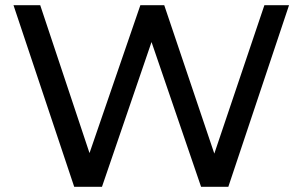

<svg xmlns="http://www.w3.org/2000/svg" viewBox="-20 -720 1166 740"><path d="M266 0 32 -700H135L325 -130L521 -700H613L806 -128L999 -700H1094L860 0H755L564 -558L373 0Z"/></svg>

Font: Montserrat Medium
Style: Regular
Weight: 500
Designer: Julieta Ulanovsky
Foundry: Julieta Ulanovsky
Version: Version 9.000; ttfautohint (v1.8.4.7-5d5b)